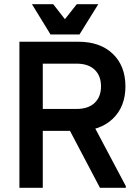

<svg xmlns="http://www.w3.org/2000/svg" viewBox="-20 -900 656 920"><path d="M73 0V-700H185V0ZM132 -273V-378H347Q403 -378 433.5 -407Q464 -436 464 -486H581Q581 -389 520.5 -331Q460 -273 356 -273ZM464 -486Q464 -537 433.5 -566Q403 -595 347 -595H132V-700H356Q460 -700 520.5 -642Q581 -584 581 -486ZM459 0 299 -304 409 -336 583 -8V0ZM133 -880H235L291 -808L348 -880H451L361 -735H222Z"/></svg>

Font: Fustat
Style: Bold
Weight: 700
Designer: Mohamed Gaber, Khaled Hosny, Laura Garcia Mut
Foundry: Kief Type Foundry, Alif Type Foundry, Hard Type Foundry
Version: Version 1.007